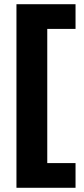

<svg xmlns="http://www.w3.org/2000/svg" viewBox="-20 -690 399 910"><path d="M58 200H338V83H204V-553H338V-670H58Z"/></svg>

Font: LT Wave Bold
Style: Regular
Weight: 700
Designer: Daniel Lyons
Version: Version 2.5 (Glyphs App)